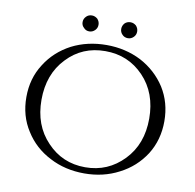

<svg xmlns="http://www.w3.org/2000/svg" viewBox="-83 -827 940 925"><g transform="rotate(10 387.0 -364.0)"><path d="M321 -676C328 -683 332 -692 332 -703C332 -714 328 -723 321 -731C313 -738 304 -742 293 -742C282 -742 273 -738 266 -731C258 -723 254 -714 254 -703C254 -692 258 -683 266 -676C273 -668 282 -664 293 -664C304 -664 313 -668 321 -676ZM510 -676C517 -683 521 -692 521 -703C521 -714 517 -723 510 -731C502 -738 493 -742 482 -742C471 -742 461 -738 454 -731C447 -723 443 -714 443 -703C443 -692 447 -683 454 -676C461 -668 471 -664 482 -664C493 -664 502 -668 510 -676ZM218 -575C167 -548 126 -511 96 -463C65 -415 50 -361 50 -300C50 -239 65 -185 96 -137C126 -89 167 -52 218 -26C269 1 326 14 388 14C449 14 506 1 557 -26C608 -52 649 -89 680 -137C710 -185 725 -239 725 -300C725 -361 710 -415 680 -463C649 -511 608 -548 557 -575C506 -601 449 -614 388 -614C326 -614 269 -601 218 -575ZM200 -96C149 -149 124 -217 124 -300C124 -383 149 -452 200 -505C250 -558 312 -584 387 -584C462 -584 524 -558 575 -505C626 -452 651 -383 651 -300C651 -217 626 -149 575 -96C524 -43 462 -16 387 -16C312 -16 250 -43 200 -96Z"/></g></svg>

Font: Cinzel Utterance
Style: Regular
Weight: 500
Designer: Natanael Gama
Foundry: ""
Version: ""